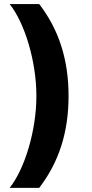

<svg xmlns="http://www.w3.org/2000/svg" viewBox="-20 -761 449 939"><path d="M27.3 -741.1C101.6 -647.4 158 -459.9 158 -291.5C158 -123.6 101.6 63.9 27.3 157.7H171.9C268.8 31.2 315.3 -115.1 315.3 -291.5C315.3 -468 268.8 -614.7 171.9 -741.1Z"/></svg>

Font: Inter-Hewn
Style: Bold
Weight: 700
Designer: Rasmus Andersson
Foundry: rsms
Version: Version 3.012;git-f93a4a705